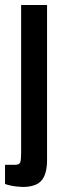

<svg xmlns="http://www.w3.org/2000/svg" viewBox="-39 -547 250 763"><path d="M52 196Q44 196 29.5 194.5Q15 193 1.5 190Q-12 187 -19 184V108H20Q38 108 41.5 98Q45 88 45 60V-527H148V89Q148 130 136.5 154Q125 178 103 187Q81 196 52 196Z"/></svg>

Font: Archivo ExtraCondensed SemiBold
Style: Regular
Weight: 600
Width: 2
Designer: Hector Gatti
Foundry: Omnibus-Type
Version: Version 2.001